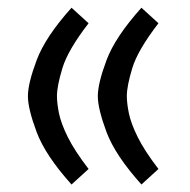

<svg xmlns="http://www.w3.org/2000/svg" viewBox="-20 -476 502 507"><path d="M238.3 -222.2Q238.3 -255.4 261.2 -316.9Q284.2 -378.4 353.5 -455.6L398.4 -414.6Q343.8 -343.8 329.3 -296.1Q314.9 -248.5 314.9 -222.7Q314.9 -203.6 320.3 -177Q325.7 -150.4 343.5 -114.3Q361.3 -78.1 398.4 -29.8L353.5 11.2Q284.2 -65.9 261.2 -127.4Q238.3 -189 238.3 -222.2ZM53.7 -222.2Q53.7 -255.4 76.7 -316.9Q99.6 -378.4 168.9 -455.6L213.9 -414.6Q159.2 -343.8 144.8 -296.1Q130.4 -248.5 130.4 -222.7Q130.4 -203.6 135.7 -177Q141.1 -150.4 158.9 -114.3Q176.8 -78.1 213.9 -29.8L168.9 11.2Q99.6 -65.9 76.7 -127.4Q53.7 -189 53.7 -222.2Z"/></svg>

Font: Vazir FD
Style: Regular-FD
Weight: 400
Designer: Saber Rastikerdar
Foundry: Saber Rastikerdar
Version: Version 30.0.0